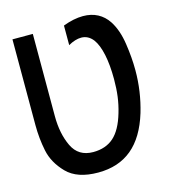

<svg xmlns="http://www.w3.org/2000/svg" viewBox="-111 -835 823 929"><g transform="rotate(-15 300.0 -371.0)"><path d="M32 -296V-726H134V-314Q134 -226.5 164.5 -162.2Q195 -98 269 -98Q332 -98 372 -133.5Q412 -169 435 -248Q446.5 -286.5 451.8 -326.2Q457 -366 457 -413Q457 -484.5 445.8 -537Q434.5 -589.5 414 -617Q390 -648 355 -648Q325.5 -648 290 -628V-726Q344 -746.5 390 -746.5Q431.5 -746.5 463.2 -729.8Q495 -713 516 -681Q546.5 -634 557.2 -562.5Q568 -491 568 -428Q568 -322 538 -221Q503.5 -107.5 436.2 -51.8Q369 4 267 4Q162 4 110 -49.5Q58 -103 45 -166.5Q32 -230 32 -296Z"/></g></svg>

Font: JuliaMono
Style: Bold
Weight: 700
Monospace: yes
Designer: cormullion
Foundry: corm
Version: Version 0.055; ttfautohint (v1.8.4)